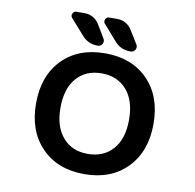

<svg xmlns="http://www.w3.org/2000/svg" viewBox="-100 -1087 1200 1179"><g transform="rotate(10 500.0 -497.0)"><path d="M345.7 -202.1Q402.3 -136.7 500.5 -136.7Q598.6 -136.7 656.7 -202.1Q714.8 -267.6 714.8 -387.2Q714.8 -506.8 656.7 -572.8Q598.6 -638.7 500.5 -638.7Q402.3 -638.7 344.7 -572.8Q287.1 -506.8 287.1 -387.2Q287.1 -267.6 345.7 -202.1ZM234.4 -662.1Q334 -763.7 501 -763.7Q668 -763.7 767.6 -661.6Q867.2 -559.6 867.2 -387.7Q867.2 -215.8 767.6 -113.3Q668 -10.7 501 -10.7Q334 -10.7 234.4 -113.3Q134.8 -215.8 134.8 -387.7Q134.8 -559.6 234.4 -662.1ZM538.1 -984.4Q564.5 -984.4 588.4 -971.2Q612.3 -958 626 -935.5L678.7 -850.6Q683.6 -842.8 683.6 -834Q683.6 -826.2 679.7 -818.4Q669.9 -801.8 651.4 -801.8H647.5Q589.8 -801.8 551.8 -844.7L466.8 -941.4Q456.1 -954.1 462.9 -969.2Q469.7 -984.4 486.3 -984.4ZM335 -984.4Q361.3 -984.4 384.8 -971.2Q408.2 -958 422.9 -935.5L473.6 -850.6Q478.5 -842.8 478.5 -834Q478.5 -826.2 474.6 -818.4Q464.8 -801.8 446.3 -801.8H444.3Q386.7 -801.8 348.6 -844.7L262.7 -941.4Q255.9 -949.2 255.9 -958Q255.9 -962.9 258.8 -968.8Q265.6 -984.4 282.2 -984.4Z"/></g></svg>

Font: Gen Jyuu Gothic Monospace Bold
Style: Bold
Weight: 700
Designer: [Source Han Sans]
Ryoko NISHIZUKA  (kana & ideographs); Paul D. Hunt (Latin, Greek & Cyrillic); Wenlong ZHANG  (bopomofo
Version: Version 1.002.20150607